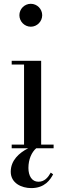

<svg xmlns="http://www.w3.org/2000/svg" viewBox="-20 -780 343 1010"><path d="M82 -700C82 -667 109 -639.5 142 -639.5C175 -639.5 202 -667 202 -700C202 -733 175 -760 142 -760C109 -760 82 -733 82 -700ZM41.5 -19.5V0H128C80.5 24.5 36.5 63.5 36.5 123.5C36.5 183.5 93.5 209.5 144.5 209.5C216 209.5 244.5 165 259.5 137L247 128C232.5 154 214 176 182 176C148 176 129.5 145.5 129.5 103.5C129.5 58 146.5 20.5 170.5 0H262V-19.5H196.5V-460H41.5V-440.5H106.5V-19.5Z"/></svg>

Font: Bodoni* 11
Style: Regular
Weight: 400
Version: Version 2.3